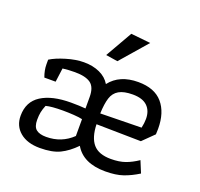

<svg xmlns="http://www.w3.org/2000/svg" viewBox="-123 -832 1014 975"><g transform="rotate(20 384.0 -344.0)"><path d="M343 -551 426 -696 532 -685 407 -541ZM40 -113Q40 -189 98 -226Q156 -263 258 -263Q304 -263 337 -260V-322Q337 -375 309.5 -395Q282 -415 224 -415Q190 -415 158 -411L148 -336H87Q74 -371 74 -403V-428Q104 -447 155.5 -462.5Q207 -478 250 -478Q299 -478 336 -461Q373 -444 392 -412Q443 -478 544 -478Q632 -478 675.5 -427.5Q719 -377 719 -289Q719 -269 718 -259L658 -200L417 -204Q419 -133 449 -98Q479 -63 545 -63Q590 -63 622.5 -74.5Q655 -86 689 -109L715 -46Q675 -21 636 -7.5Q597 6 540 6Q420 6 375 -72Q336 -32 295 -12Q254 8 187 8Q119 8 79.5 -25Q40 -58 40 -113ZM638 -266Q644 -293 644 -315Q644 -359 618 -384Q592 -409 539 -409Q491 -409 464.5 -393.5Q438 -378 428 -346.5Q418 -315 416 -262ZM339 -112V-203Q323 -207 292.5 -209Q262 -211 234 -211Q171 -211 142 -203Q133 -181 129.5 -163.5Q126 -146 126 -122Q126 -85 144 -70.5Q162 -56 198 -56Q281 -56 339 -112Z"/></g></svg>

Font: Athiti Medium
Style: Regular
Weight: 500
Designer: CadsonDemak Team
Foundry: CadsonDemak
Version: Version 1.032